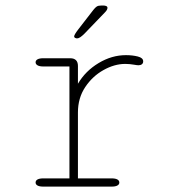

<svg xmlns="http://www.w3.org/2000/svg" viewBox="-20 -692 659 712"><path d="M269 -30.5H394Q408 -30.5 415.2 -26.5Q422.5 -22.5 422.5 -15Q422.5 -8 415.2 -4Q408 0 394 0H140.5Q126.5 0 119.2 -4Q112 -8 112 -15Q112 -22.5 119.2 -26.5Q126.5 -30.5 140.5 -30.5H237.5V-445.5H140.5Q126.5 -445.5 119.2 -449.8Q112 -454 112 -461Q112 -468 119.2 -472Q126.5 -476 140.5 -476H240.5Q254.5 -476 261.8 -468.8Q269 -461.5 269 -447.5V-381.5Q297 -429 345.8 -458.2Q394.5 -487.5 447 -487.5Q471 -487.5 491 -482.5Q511 -477.5 511 -464.5Q511 -457.5 506.2 -453.8Q501.5 -450 493.5 -450Q491 -450 487 -450.5Q483 -451 477.5 -452Q470 -453.5 461.2 -454.2Q452.5 -455 444.5 -455Q404.5 -455 363.8 -432.2Q323 -409.5 296 -369Q269 -328.5 269 -275ZM265 -549.5Q263 -549.5 259 -551.2Q255 -553 255 -557Q255 -563 269.5 -582L326 -655Q333 -664 338.8 -667.8Q344.5 -671.5 355.5 -671.5H363.5Q369.5 -671.5 374 -669.5Q378.5 -667.5 378.5 -663Q378.5 -655.5 369.5 -646.5L293 -567Q285 -559 278 -554.2Q271 -549.5 265 -549.5Z"/></svg>

Font: Sono ExtraLight Monospace ExtraLight
Style: Regular
Weight: 250
Version: Version 2.112